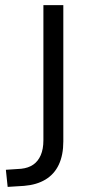

<svg xmlns="http://www.w3.org/2000/svg" viewBox="-20 -725 351 752"><path d="M10 7 3 -60 63 -64Q91 -67 110 -80Q129 -93 139.5 -117Q150 -141 150 -176V-705H228V-171Q228 -118 210.5 -80.5Q193 -43 158.5 -22Q124 -1 74 3Z"/></svg>

Font: Nunito Sans 10pt Condensed
Style: Regular
Weight: 400
Width: 3
Designer: Vernon Adams
Foundry: Vernon Adams
Version: Version 3.101;gftools[0.9.27]